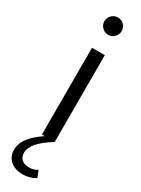

<svg xmlns="http://www.w3.org/2000/svg" viewBox="-262 -718 704 960"><g transform="rotate(30 90.0 -238.0)"><path d="M100 -597C128 -597 150 -620 150 -647C150 -675 128 -697 100 -697C73 -697 50 -675 50 -647C50 -620 73 -597 100 -597ZM78 221C106 221 130 214 152 200L137 161C123 171 106 175 89 175C52 175 31 156 31 123C31 84 64 46 137 0V-501H63V0H79C9 48 -20 88 -20 135C-20 187 19 221 78 221Z"/></g></svg>

Font: Red Hat Display
Style: Regular
Weight: 400
Designer: Pentagram, MCKL
Foundry: Pentagram, MCKL
Version: Version 1.023